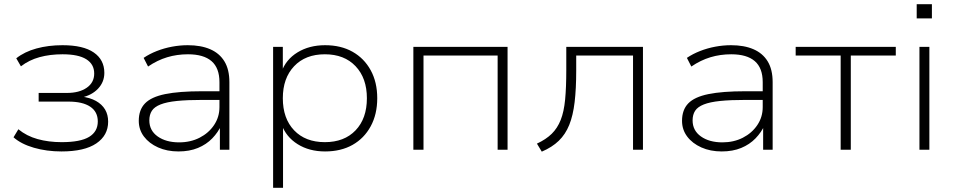

<svg xmlns="http://www.w3.org/2000/svg" viewBox="-20 -709 4523 909"><path d="M271 8Q201 8 140.5 -9.5Q80 -27 44 -59L67 -97Q106 -65 158 -50.5Q210 -36 272 -36Q361 -36 402 -61Q443 -86 443 -134Q443 -180 407 -204Q371 -228 304 -228H163V-269H297Q355 -269 390.5 -293.5Q426 -318 426 -361Q426 -405 388.5 -428.5Q351 -452 276 -452Q217 -452 167.5 -438.5Q118 -425 79 -395L57 -433Q96 -464 152.5 -479.5Q209 -495 276 -495Q374 -495 424 -460.5Q474 -426 474 -364Q474 -321 444.5 -289.5Q415 -258 365 -247L364 -252Q406 -247 434.5 -231Q463 -215 477.5 -190.5Q492 -166 492 -133Q492 -68 436 -30Q380 8 271 8Z M825 8Q771 8 728.5 -11Q686 -30 661.5 -62.5Q637 -95 637 -137Q637 -189 666.5 -219.5Q696 -250 762 -263.5Q828 -277 937 -277H1032V-236H940Q866 -236 817.5 -231Q769 -226 740 -214.5Q711 -203 699 -184.5Q687 -166 687 -139Q687 -91 726.5 -63Q766 -35 828 -35Q882 -35 925 -57Q968 -79 993.5 -117Q1019 -155 1019 -202V-320Q1019 -387 981.5 -419.5Q944 -452 870 -452Q818 -452 771.5 -438Q725 -424 681 -394L660 -435Q688 -454 722.5 -467.5Q757 -481 794.5 -488Q832 -495 869 -495Q931 -495 975 -476Q1019 -457 1042.5 -418.5Q1066 -380 1066 -320V0H1021V-117H1028Q1013 -83 985 -54Q957 -25 917 -8.5Q877 8 825 8Z M1273 180V-487H1319V-367H1312Q1333 -427 1388.5 -461Q1444 -495 1519 -495Q1594 -495 1649 -464Q1704 -433 1735 -376.5Q1766 -320 1766 -244Q1766 -168 1735 -111Q1704 -54 1649 -23Q1594 8 1519 8Q1444 8 1389 -26.5Q1334 -61 1313 -120H1320V180ZM1518 -36Q1610 -36 1663.5 -92Q1717 -148 1717 -244Q1717 -339 1663.5 -395.5Q1610 -452 1518 -452Q1426 -452 1372.5 -395.5Q1319 -339 1319 -244Q1319 -148 1372.5 -92Q1426 -36 1518 -36Z M1937 0V-487H2383V0H2336V-446H1985V0Z M2545 9 2522 -29Q2565 -49 2592 -75.5Q2619 -102 2634.5 -141Q2650 -180 2655.5 -237.5Q2661 -295 2661 -377V-487H3024V0H2977V-446H2708V-375Q2708 -289 2700.5 -225.5Q2693 -162 2675 -117.5Q2657 -73 2625.5 -42.5Q2594 -12 2545 9Z M3397 8Q3343 8 3300.5 -11Q3258 -30 3233.5 -62.5Q3209 -95 3209 -137Q3209 -189 3238.5 -219.5Q3268 -250 3334 -263.5Q3400 -277 3509 -277H3604V-236H3512Q3438 -236 3389.5 -231Q3341 -226 3312 -214.5Q3283 -203 3271 -184.5Q3259 -166 3259 -139Q3259 -91 3298.5 -63Q3338 -35 3400 -35Q3454 -35 3497 -57Q3540 -79 3565.5 -117Q3591 -155 3591 -202V-320Q3591 -387 3553.5 -419.5Q3516 -452 3442 -452Q3390 -452 3343.5 -438Q3297 -424 3253 -394L3232 -435Q3260 -454 3294.5 -467.5Q3329 -481 3366.5 -488Q3404 -495 3441 -495Q3503 -495 3547 -476Q3591 -457 3614.5 -418.5Q3638 -380 3638 -320V0H3593V-117H3600Q3585 -83 3557 -54Q3529 -25 3489 -8.5Q3449 8 3397 8Z M3960 0V-446H3747V-487H4221V-446H4008V0Z M4320 -622V-689H4392V-622ZM4333 0V-487H4380V0Z"/></svg>

Font: Nunito Sans 10pt SemiExpanded ExtraLight
Style: Regular
Weight: 250
Width: 6
Designer: Vernon Adams
Foundry: Vernon Adams
Version: Version 3.101;gftools[0.9.27]